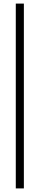

<svg xmlns="http://www.w3.org/2000/svg" viewBox="-20 -830 221 1070"><path d="M68 220H113V-810H68Z"/></svg>

Font: Aspekta 200
Style: Regular
Weight: 200
Designer: Ivo Dolenc
Version: Version 2.000